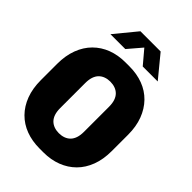

<svg xmlns="http://www.w3.org/2000/svg" viewBox="-257 -994 1114 1114"><g transform="rotate(45 300.0 -437.5)"><path d="M285 10Q223 10 172.5 -9Q122 -28 85.5 -65Q49 -102 29 -155Q9 -208 9 -276V-410Q9 -477 29 -530.5Q49 -584 86 -621Q123 -658 173 -677Q223 -696 284 -696H316Q377 -696 427.5 -677Q478 -658 514.5 -620.5Q551 -583 571 -530Q591 -477 591 -410V-276Q591 -208 571 -155Q551 -102 514.5 -65.5Q478 -29 427.5 -9.5Q377 10 316 10ZM300 -132Q322 -132 340 -138.5Q358 -145 371 -158Q384 -171 391 -191.5Q398 -212 398 -241V-446Q398 -475 391 -495.5Q384 -516 371 -529Q358 -542 340 -548.5Q322 -555 300 -555Q279 -555 261 -548.5Q243 -542 230 -529Q217 -516 210 -495.5Q203 -475 203 -446V-241Q203 -212 210 -191.5Q217 -171 230 -158Q243 -145 261 -138.5Q279 -132 300 -132ZM106 -750 217 -885H383L494 -750H371L284 -853H316L228 -750Z"/></g></svg>

Font: Chivo Mono ExtraBold
Style: Regular
Weight: 800
Monospace: yes
Designer: Hector Gatti
Foundry: Omnibus-Type
Version: Version 1.008